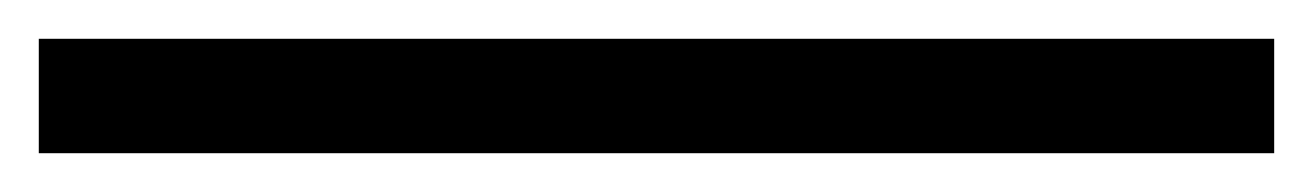

<svg xmlns="http://www.w3.org/2000/svg" viewBox="-20 71 677 99"><path d="M637 91V150H0V91Z"/></svg>

Font: Rasa
Style: Regular
Weight: 400
Designer: Anna Giedrys (Yrsa+Rasa design), David Brezina (Yrsa art-direction, Rasa art-direction, design)
Foundry: Rosetta Type Foundry
Version: Version 2.004